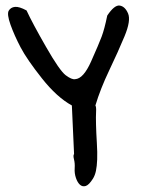

<svg xmlns="http://www.w3.org/2000/svg" viewBox="-20 -647 531 681"><path d="M309.6 -13.2Q295.4 9.3 283.9 12.7Q272.5 16.1 263.7 8.3Q254.9 0.5 249.3 -15.9Q243.7 -32.2 244.9 -50Q246.1 -67.9 242.4 -82Q238.8 -96.2 242.7 -100.6L234.9 -272.9Q181.6 -302.2 128.7 -369.1Q75.7 -436 53.2 -478.8Q30.8 -521.5 17.3 -559.3Q3.9 -597.2 11 -609.1Q18.1 -621.1 33.2 -622.6Q48.3 -624 74.2 -609.9Q94.7 -565.4 143.1 -481Q191.4 -396.5 213.1 -380.1Q234.9 -363.8 246.6 -366.2Q275.9 -367.7 303.2 -429.2Q330.6 -490.7 340.6 -517.3Q350.6 -543.9 360.4 -591.8Q386.2 -630.4 405 -627.2Q423.8 -624 434.3 -599.1Q444.8 -574.2 421.9 -518.8Q398.9 -463.4 367.4 -397.5Q335.9 -331.5 318.4 -272.9Q321.8 -267.6 320.8 -250.7Q319.8 -233.9 320.6 -204.6Q321.3 -175.3 323.5 -140.4Q325.7 -105.5 324.7 -81.3Q323.7 -57.1 320.3 -41Q316.9 -24.9 309.6 -13.2Z"/></svg>

Font: AKL 022
Style: Regular
Weight: 400
Designer: AKL
Foundry: AKL
Version: Version 2.053;August 19, 2024;FontCreator 13.0.0.2675 64-bit